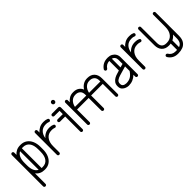

<svg xmlns="http://www.w3.org/2000/svg" viewBox="132 -1661 2857 2857"><g transform="rotate(-45 1560.0 -233.0)"><path d="M104 162Q104 173 96.5 180Q89 187 78 187Q68 187 60.5 180Q53 173 53 162V-496Q53 -507 60.5 -514.5Q68 -522 78 -522Q89 -522 96.5 -514.5Q104 -507 104 -496V-449Q128 -479 163 -496Q198 -513 242 -513H253Q310 -513 352.5 -484Q395 -455 418 -402.5Q441 -350 441 -280V-229Q441 -159 418 -106.5Q395 -54 353 -24.5Q311 5 253 5H242Q198 5 163 -12Q128 -29 104 -60ZM391 -280Q391 -369 355 -416Q319 -463 253 -463H242Q236 -463 230 -462V-46Q236 -46 242 -46H253Q319 -46 355 -93.5Q391 -141 391 -229ZM104 -229Q104 -97 180 -59V-450Q104 -412 104 -280Z M581 -25Q581 -14 573.5 -7Q566 0 555 0Q545 0 537.5 -7Q530 -14 530 -25V-484Q530 -495 537.5 -502Q545 -509 555 -509Q566 -509 573.5 -502Q581 -495 581 -484V-441Q607 -474 645 -493.5Q683 -513 729 -513H741Q780 -513 809 -500Q825 -493 825 -476Q825 -465 816.5 -457.5Q808 -450 798 -451Q786 -455 773 -459Q760 -463 741 -463H729Q670 -463 631.5 -425Q593 -387 584 -321Q610 -354 647.5 -372.5Q685 -391 729 -391H741Q779 -391 809 -377Q825 -370 825 -354Q825 -342 816.5 -334.5Q808 -327 798 -329Q786 -332 773 -336Q760 -340 741 -340H729Q662 -340 621.5 -290.5Q581 -241 581 -157Z M912 -341Q901 -341 893.5 -348Q886 -355 886 -366Q886 -377 893.5 -384Q901 -391 912 -391H1020V-460H912Q901 -460 893.5 -467Q886 -474 886 -485Q886 -496 893.5 -503Q901 -510 912 -510H1039Q1070 -510 1070 -480V-25Q1070 -14 1062.5 -7Q1055 0 1044 0Q1034 0 1027 -7Q1020 -14 1020 -25V-341ZM1012 -620Q1012 -634 1021.5 -643.5Q1031 -653 1045 -653Q1058 -653 1067.5 -643.5Q1077 -634 1077 -620V-618Q1077 -605 1067.5 -595.5Q1058 -586 1045 -586Q1031 -586 1021.5 -595.5Q1012 -605 1012 -618Z M1218 -25Q1218 -14 1210.5 -7Q1203 0 1192 0Q1182 0 1174.5 -7Q1167 -14 1167 -25V-484Q1167 -495 1174.5 -502Q1182 -509 1192 -509Q1203 -509 1210.5 -502Q1218 -495 1218 -484V-442Q1243 -475 1278 -494Q1313 -513 1353 -513H1365Q1415 -513 1450.5 -490Q1486 -467 1502 -425Q1527 -466 1565.5 -489.5Q1604 -513 1649 -513H1660Q1729 -513 1769 -471Q1809 -429 1809 -356L1810 -25Q1810 -14 1802.5 -7Q1795 0 1784 0Q1774 0 1767 -7Q1760 -14 1760 -25L1759 -289H1514Q1514 -285 1514 -280V-25Q1514 -14 1506.5 -7Q1499 0 1488 0Q1478 0 1470.5 -7Q1463 -14 1463 -25L1462 -289H1218Q1218 -285 1218 -280ZM1649 -463Q1602 -463 1567.5 -430Q1533 -397 1520 -339H1759V-356Q1759 -411 1730.5 -437Q1702 -463 1659 -463ZM1353 -463Q1306 -463 1271 -430Q1236 -397 1224 -339H1462V-356Q1462 -411 1434 -437Q1406 -463 1363 -463Z M2227 -25Q2227 -14 2220 -7Q2213 0 2202 0Q2191 0 2184 -7Q2177 -14 2177 -25V-62Q2109 5 2016 5H2015Q1992 5 1962.5 -5Q1933 -15 1911 -38.5Q1889 -62 1889 -105V-108Q1889 -149 1908.5 -176Q1928 -203 1957.5 -219.5Q1987 -236 2017 -244L2069 -260V-462Q2002 -459 1965 -402Q1957 -392 1944 -392Q1933 -392 1926 -399.5Q1919 -407 1919 -417Q1919 -426 1923 -432Q1979 -513 2080 -513H2091Q2129 -513 2160 -496Q2191 -479 2209 -449.5Q2227 -420 2227 -382ZM2177 -377Q2177 -408 2161.5 -429.5Q2146 -451 2119 -459V-275L2177 -291ZM2015 -46H2016Q2066 -46 2104 -67.5Q2142 -89 2177 -142V-238L2030 -195Q1993 -184 1966.5 -165.5Q1940 -147 1940 -108V-105Q1940 -81 1953 -68Q1966 -55 1983.5 -50.5Q2001 -46 2015 -46Z M2384 -25Q2384 -14 2376.5 -7Q2369 0 2358 0Q2348 0 2340.5 -7Q2333 -14 2333 -25V-484Q2333 -495 2340.5 -502Q2348 -509 2358 -509Q2369 -509 2376.5 -502Q2384 -495 2384 -484V-441Q2410 -474 2448 -493.5Q2486 -513 2532 -513H2544Q2583 -513 2612 -500Q2628 -493 2628 -476Q2628 -465 2619.5 -457.5Q2611 -450 2601 -451Q2589 -455 2576 -459Q2563 -463 2544 -463H2532Q2473 -463 2434.5 -425Q2396 -387 2387 -321Q2413 -354 2450.5 -372.5Q2488 -391 2532 -391H2544Q2582 -391 2612 -377Q2628 -370 2628 -354Q2628 -342 2619.5 -334.5Q2611 -327 2601 -329Q2589 -332 2576 -336Q2563 -340 2544 -340H2532Q2465 -340 2424.5 -290.5Q2384 -241 2384 -157Z M2716 104Q2712 98 2712 90Q2712 80 2719.5 72.5Q2727 65 2738 65Q2751 65 2759 76Q2794 136 2867 136H2879Q2889 136 2898 136V2Q2883 5 2868 5H2856Q2787 5 2747.5 -37Q2708 -79 2708 -152L2707 -484Q2707 -495 2714.5 -502Q2722 -509 2732 -509Q2743 -509 2750.5 -502Q2758 -495 2758 -484L2759 -152Q2759 -46 2856 -46H2868Q2936 -46 2976.5 -95.5Q3017 -145 3017 -229V-484Q3017 -495 3024 -502Q3031 -509 3042 -509Q3053 -509 3060 -502Q3067 -495 3067 -484V5Q3067 74 3041 114Q3015 154 2972 170.5Q2929 187 2879 187H2867Q2768 187 2716 104ZM3017 5V-69Q2988 -32 2948 -13V127Q2981 116 2999 87.5Q3017 59 3017 5Z"/></g></svg>

Font: Libertine Sup
Style: Regular
Weight: 400
Designer: Bastien Sozeau
Foundry: NBR — Bastien Sozeau
Version: Version 2.003; ttfautohint (v1.8.4.7-5d5b);gftools[0.9.33]